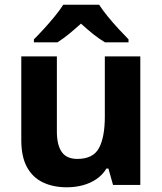

<svg xmlns="http://www.w3.org/2000/svg" viewBox="-20 -786 690 816"><path d="M576.3 -546.4V0H460.4L440.7 -69.8H432.4Q415.4 -41.8 388.7 -24.1Q362 -6.4 330.3 1.8Q298.6 10 264.2 10Q206.3 10 162.5 -10.8Q118.7 -31.6 94.6 -75.8Q70.5 -120.1 70.5 -189.9V-546.4H221.7V-227.6Q221.7 -169.7 242.4 -140.1Q263.2 -110.6 308.4 -110.6Q376 -110.6 400.7 -156.9Q425.5 -203.3 425.5 -289.9V-546.4ZM401.2 -766Q415.6 -743.4 438.1 -715.9Q460.6 -688.4 484.5 -662.5Q508.4 -636.6 526.2 -618.8V-606H426.4Q400.4 -621.4 375.4 -641.5Q350.5 -661.7 324.1 -685.6Q297.7 -661.7 274 -642.3Q250.4 -623 224.4 -606H124.1V-618.8Q143.1 -637.6 166.6 -663.3Q190.1 -689 212.4 -716.2Q234.7 -743.4 249 -766Z"/></svg>

Font: Noto Sans Meetei Mayek
Style: Regular
Weight: 400
Designer: Monotype Design Team and Neelakash Kshetrimayum
Foundry: Monotype Imaging Inc.
Version: Version 2.002